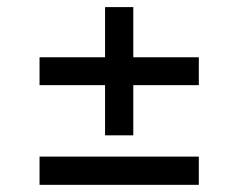

<svg xmlns="http://www.w3.org/2000/svg" viewBox="-20 -639 667 538"><path d="M90.8 -200.2H537.1V-121.1H90.8ZM90.8 -478.5H537.1V-400.4H90.8ZM274.4 -619.1H353.5V-259.8H274.4Z"/></svg>

Font: Pretendard GOV Variable
Style: Regular
Weight: 400
Designer: Base glyphs from Inter by Rasmus Andersson; Hangul glyphs from Noto Sans CJK(Source Han Sans) by Jang Soo-young and Kang
Foundry: Kil Hyung-jin
Version: Version 1.307;Glyphs 3.2 (3192)